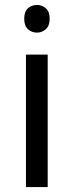

<svg xmlns="http://www.w3.org/2000/svg" viewBox="-20 -757 298 777"><path d="M173 -536V0H85V-536ZM130 -737Q150 -737 165.5 -723.5Q181 -710 181 -681Q181 -653 165.5 -639Q150 -625 130 -625Q108 -625 93 -639Q78 -653 78 -681Q78 -710 93 -723.5Q108 -737 130 -737Z"/></svg>

Font: hexukannada05
Style: Book
Weight: 400
Designer: Jelle Bosma - Monotype Design Team
Foundry: Monotype Imaging Inc.
Version: Version 2.003